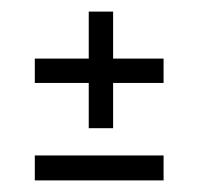

<svg xmlns="http://www.w3.org/2000/svg" viewBox="-20 -360 357 331"><path d="M175 -139V-217H262V-259H175V-340H133V-259H40V-217H133V-139ZM40 -49H262V-92H40Z"/></svg>

Font: OSH Darker Grotesque Medium
Style: Regular
Weight: 500
Designer: Gabriel Lam
Foundry: TypeRant
Version: Version 1.000;Glyphs 3.1.1 (3148)